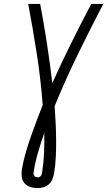

<svg xmlns="http://www.w3.org/2000/svg" viewBox="-20 -755 547 980"><path d="M172 205Q153 205 135 199.5Q117 194 105 180Q93 166 91 147Q89 128 92 108Q99 67 111 25.5Q123 -16 137 -56.5Q151 -97 166.5 -138Q182 -179 198 -219Q188 -350 168 -479Q148 -608 124 -735H185Q204 -635 219.5 -534Q235 -433 247 -331Q293 -433 343 -534Q393 -635 446 -735H507Q440 -606 376.5 -476Q313 -346 259 -213Q259 -213 259 -213Q259 -213 259 -213V-212Q262 -170 264 -127.5Q266 -85 266.5 -42.5Q267 0 265 43.5Q263 87 256 130Q253 145 247.5 159.5Q242 174 230 185Q218 196 202.5 200.5Q187 205 172 205ZM173 150Q177 150 181.5 148Q186 146 189 142Q192 138 193 133.5Q194 129 195 125Q203 74 205 23.5Q207 -27 206 -76Q189 -28 174.5 21.5Q160 71 152 121Q151 126 151.5 131.5Q152 137 154.5 141.5Q157 146 162 148Q167 150 173 150Z"/></svg>

Font: Iosevka Curly Light Oblique
Style: Regular
Weight: 300
Italic angle: -9°
Monospace: yes
Designer: Belleve Invis
Foundry: Belleve Invis
Version: Version 11.1.0; ttfautohint (v1.8.3)